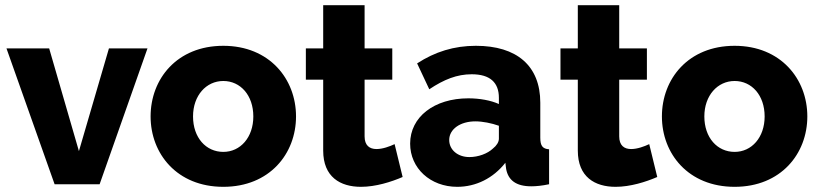

<svg xmlns="http://www.w3.org/2000/svg" viewBox="-20 -712 3164 742"><path d="M365 0 550 -525H401L285 -128L170 -525H5L191 0Z M843 10C1022 10 1124 -118 1124 -262C1124 -407 1021 -535 843 -535C664 -535 562 -407 562 -262C562 -118 664 10 843 10ZM726 -262C726 -343 777 -399 843 -399C909 -399 959 -344 959 -262C959 -181 909 -125 843 -125C776 -125 726 -180 726 -262Z M1505 -155C1486 -146 1459 -136 1435 -136C1408 -136 1389 -150 1389 -185V-404H1496V-525H1389V-692H1229V-525H1162V-404H1229V-130C1229 -28 1295 10 1375 10C1432 10 1492 -9 1536 -28Z M1747 10C1819 10 1886 -23 1933 -83L1936 -59C1944 -16 1974 8 2033 8C2051 8 2074 6 2102 0V-135C2077 -137 2068 -148 2068 -180V-315C2068 -458 1977 -535 1819 -535C1735 -535 1661 -512 1592 -467L1639 -367C1696 -405 1746 -425 1803 -425C1874 -425 1908 -393 1908 -334V-310C1877 -324 1834 -332 1790 -332C1658 -332 1565 -260 1565 -157C1565 -62 1643 10 1747 10ZM1794 -105C1749 -105 1716 -133 1716 -171C1716 -213 1759 -243 1817 -243C1845 -243 1880 -236 1908 -226V-176C1908 -163 1899 -149 1885 -138C1864 -118 1828 -105 1794 -105Z M2489 -155C2470 -146 2443 -136 2419 -136C2392 -136 2373 -150 2373 -185V-404H2480V-525H2373V-692H2213V-525H2146V-404H2213V-130C2213 -28 2279 10 2359 10C2416 10 2476 -9 2520 -28Z M2819 10C2998 10 3100 -118 3100 -262C3100 -407 2997 -535 2819 -535C2640 -535 2538 -407 2538 -262C2538 -118 2640 10 2819 10ZM2702 -262C2702 -343 2753 -399 2819 -399C2885 -399 2935 -344 2935 -262C2935 -181 2885 -125 2819 -125C2752 -125 2702 -180 2702 -262Z"/></svg>

Font: Raleway
Style: ExtraBold
Weight: 800
Designer: Matt McInerney, Pablo Impallari, Rodrigo Fuenzalida
Foundry: Matt McInerney, Pablo Impallari, Rodrigo Fuenzalida
Version: Version 3.000